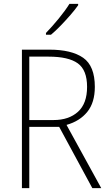

<svg xmlns="http://www.w3.org/2000/svg" viewBox="-20 -1063 564 990"><path d="M234 -807Q349 -807 409 -765Q469 -723 469 -615Q469 -534 430 -486Q391 -438 323 -419L502 -93H456L285 -409H131V-93H93V-807ZM230 -771H131V-444H256Q335 -444 382 -486.5Q429 -529 429 -615Q429 -702 381 -736.5Q333 -771 230 -771ZM383 -1036Q367 -1013 343 -985.5Q319 -958 293 -931Q267 -904 243 -884H217V-893Q249 -926 283 -967.5Q317 -1009 338 -1043H383Z"/></svg>

Font: Noto Sans Telugu UI SemiCondensed ExtraLight
Style: Regular
Weight: 200
Width: 4
Designer: Jelle Bosma - Monotype Design Team
Foundry: Monotype Imaging Inc.
Version: Version 2.005; ttfautohint (v1.8.4.7-5d5b)